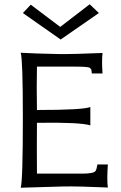

<svg xmlns="http://www.w3.org/2000/svg" viewBox="-20 -873 565 899"><path d="M485 5Q480 -30 485 -103H436Q433 -81 427 -72Q418 -60 364 -60H153Q152 -187 153 -298Q356 -301 403 -286V-372Q370 -358 153 -358Q151 -468 153 -561H338Q398 -561 402 -554Q408 -548 408 -545L410 -529H460Q456 -590 460 -625Q325 -619 253 -620Q144 -622 77 -626Q87 -593 87 -324Q87 -27 77 6Q213 2 279 0Q350 -1 485 5ZM443 -812Q298 -711 264 -688L87 -812L124 -851Q261 -747 262 -747L400 -853Z"/></svg>

Font: GFS Neohellenic Rg
Style: Regular
Weight: 400
Designer: Takis Katsoulidis and George D. Matthiopoulos
Foundry: Takis Katsoulidis and George D. Matthiopoulos
Version: Version 1.0